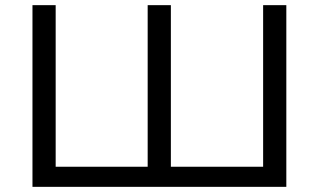

<svg xmlns="http://www.w3.org/2000/svg" viewBox="-20 -725 1237 745"><path d="M106 0V-705H196V-78H553V-705H643V-78H1001V-705H1091V0Z"/></svg>

Font: Nunito Sans 10pt SemiExpanded
Style: Regular
Weight: 400
Width: 6
Designer: Vernon Adams
Foundry: Vernon Adams
Version: Version 3.101;gftools[0.9.27]